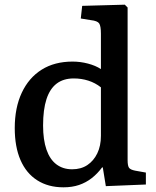

<svg xmlns="http://www.w3.org/2000/svg" viewBox="-20 -786 667 820"><path d="M251 14Q186 14 139 -16Q92 -46 67.5 -102.5Q43 -159 43 -239Q43 -326 73 -390Q103 -454 158 -488.5Q213 -523 290 -523Q323 -523 355.5 -514.5Q388 -506 411 -491V-642Q411 -675 403.5 -686Q396 -697 368 -700L325 -707L331 -761L513 -766L525 -754V-102Q525 -78 531 -69.5Q537 -61 558 -57L603 -49V2L432 9L419 -71H416Q396 -44 371.5 -25Q347 -6 317.5 4Q288 14 251 14ZM288 -63Q326 -63 353 -81Q380 -99 395.5 -131Q411 -163 411 -206V-413Q387 -432 357.5 -441.5Q328 -451 295 -451Q251 -451 222 -429Q193 -407 178.5 -362.5Q164 -318 164 -250Q164 -189 178.5 -147Q193 -105 221 -84Q249 -63 288 -63Z"/></svg>

Font: Literata 18pt Medium
Style: Regular
Weight: 500
Designer: Latin by Veronika Burian and Jose Scaglione. Greek by Irene Vlachou. Cyrillic by Vera Evstafieva.
Foundry: TypeTogether
Version: Version 3.103;gftools[0.9.29]